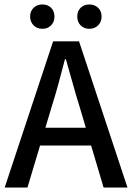

<svg xmlns="http://www.w3.org/2000/svg" viewBox="-20 -840 592 860"><path d="M1 0 218 -655H334L551 0H444L338 -357Q321 -411 306 -465.5Q291 -520 275 -575H271Q257 -520 242 -465.5Q227 -411 210 -357L103 0ZM121 -188V-268H427V-188ZM170 -711Q146 -711 130.5 -726.5Q115 -742 115 -766Q115 -790 130.5 -805Q146 -820 170 -820Q194 -820 209 -805Q224 -790 224 -766Q224 -742 209 -726.5Q194 -711 170 -711ZM380 -711Q356 -711 341 -726.5Q326 -742 326 -766Q326 -790 341 -805Q356 -820 380 -820Q404 -820 419.5 -805Q435 -790 435 -766Q435 -742 419.5 -726.5Q404 -711 380 -711Z"/></svg>

Font: Mada Medium
Style: Regular
Weight: 500
Designer: Khaled Hosny
Version: Version 1.5